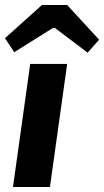

<svg xmlns="http://www.w3.org/2000/svg" viewBox="-29 -749 417 769"><path d="M368 -590 322 -538 191 -637H183L28 -540L-9 -596L139 -729H240ZM171 0H23L92 -493H240Z"/></svg>

Font: Ezarion
Style: Bold Italic
Weight: 700
Italic angle: -8°
Designer: Natanael Gama
Version: Version 1.001;PS 001.001;hotconv 1.0.70;makeotf.lib2.5.58329